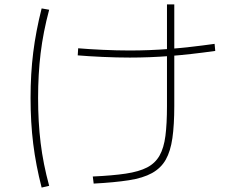

<svg xmlns="http://www.w3.org/2000/svg" viewBox="-20 -802 1040 867"><path d="M399 -5Q488 -9 548 -18Q608 -27 644.5 -46Q681 -65 700.5 -99.5Q720 -134 727 -188.5Q734 -243 734 -323V-782H767V-323Q767 -238 758.5 -178.5Q750 -119 728.5 -81Q707 -43 666.5 -20.5Q626 2 561.5 12Q497 22 403 27ZM566 -542Q508 -542 443 -545Q378 -548 331 -552L333 -584Q380 -580 444 -577Q508 -574 566 -574Q654 -574 744.5 -581Q835 -588 949 -604L952 -572Q838 -556 746.5 -549Q655 -542 566 -542ZM168 45Q142 -56 130 -152.5Q118 -249 118 -360Q118 -469 130 -565Q142 -661 168 -764L202 -758Q175 -657 163.5 -562Q152 -467 152 -360Q152 -251 163.5 -156.5Q175 -62 202 37Z"/></svg>

Font: M PLUS 2 Thin ExtraLight
Style: Regular
Weight: 250
Version: Version 1.001